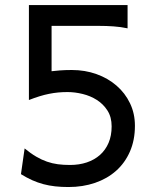

<svg xmlns="http://www.w3.org/2000/svg" viewBox="-20 -733 626 765"><path d="M95.2 -712.9H488.3V-620.1Q460.4 -626 432.4 -627.9Q404.3 -629.9 373.5 -629.9H185.5V-449.2Q196.8 -450.7 218 -452.4Q239.3 -454.1 266.1 -454.1Q318.8 -454.1 364.5 -437.7Q410.2 -421.4 444.3 -391.8Q478.5 -362.3 498 -321.5Q517.6 -280.8 517.6 -231.9Q517.6 -174.8 497.8 -129.4Q478 -84 442.6 -52.5Q407.2 -21 358.6 -4.4Q310.1 12.2 252.9 12.2Q224.6 12.2 200 9.5Q175.3 6.8 152.6 0.7Q129.9 -5.4 108.2 -15.1Q86.4 -24.9 63.5 -39.1L78.1 -141.6Q102.5 -121.6 124.3 -108.9Q146 -96.2 167.2 -88.9Q188.5 -81.5 210.7 -78.6Q232.9 -75.7 258.8 -75.7Q295.4 -75.7 325.9 -85.9Q356.4 -96.2 378.4 -115.7Q400.4 -135.3 412.6 -163.8Q424.8 -192.4 424.8 -229.5Q424.8 -266.6 408.2 -292.5Q391.6 -318.4 366 -334.7Q340.3 -351.1 309.3 -358.6Q278.3 -366.2 249 -366.2Q229.5 -366.2 211.7 -364.5Q193.8 -362.8 175.5 -359.1Q157.2 -355.5 137.5 -349.4Q117.7 -343.3 95.2 -334.5Z"/></svg>

Font: Andika Afr
Style: Regular
Weight: 400
Designer: Victor Gaultney, Annie Olsen, Julie Remington, Don Collingsworth, Eric Hays, Becca Hirsbrunner
Foundry: SIL International
Version: Version 5.000